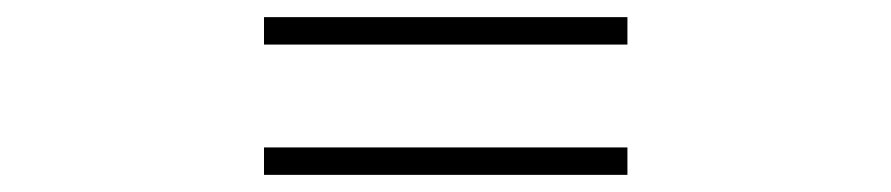

<svg xmlns="http://www.w3.org/2000/svg" viewBox="-20 -492 1040 224"><path d="M288 -440H712V-472H288ZM288 -288H712V-320H288Z"/></svg>

Font: Noto Sans JP Light
Style: Regular
Weight: 300
Designer: Ryoko NISHIZUKA (kana & ideographs); Paul D. Hunt (Latin, Greek & Cyrillic); Wenlong ZHANG (bopomofo); Sandoll Communica
Foundry: Adobe Systems Incorporated
Version: Version 1.004;PS 1.004;hotconv 1.0.82;makeotf.lib2.5.63406